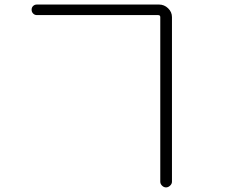

<svg xmlns="http://www.w3.org/2000/svg" viewBox="-20 -773 1040 851"><path d="M143.6 -706.1Q133.8 -706.1 127 -712.9Q120.1 -719.7 120.1 -730Q120.1 -740.2 127 -746.6Q133.8 -752.9 143.6 -752.9H684.6Q708 -752.9 725.1 -736.3Q742.2 -719.7 742.2 -697.3V32.2Q742.2 42 733.9 49.8Q725.6 57.6 715.8 57.6Q706.1 57.6 698.2 49.8Q690.4 42 690.4 32.2V-697.3Q690.4 -706.1 680.7 -706.1Z"/></svg>

Font: Rounded-X Mgen+ 1mn light
Style: Regular
Weight: 200
Designer: [Source Han Sans]
Ryoko NISHIZUKA  (kana & ideographs); Paul D. Hunt (Latin, Greek & Cyrillic); Wenlong ZHANG  (bopomofo
Version: Version 1.059.20150602